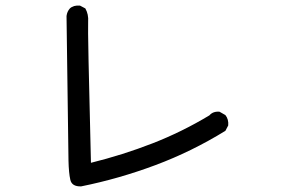

<svg xmlns="http://www.w3.org/2000/svg" viewBox="-20 -682 1040 684"><path d="M269 -18Q236 -17 230.5 -41.5Q225 -66 224 -109.5Q223 -153 217 -625Q219 -641 229 -652Q242 -664 265 -662L284 -652Q296 -631 294 -604Q292 -577 304 -102Q417 -130 522.5 -171Q628 -212 726 -271Q739 -286 762 -284L783 -272Q795 -257 793 -235L783 -216Q663 -142 533 -93.5Q403 -45 269 -18Z"/></svg>

Font: Kosefont JP
Style: Regular
Weight: 400
Designer: Nozomi Seto 瀬戸のぞみ
Version: Version 3.00;June 19, 2020